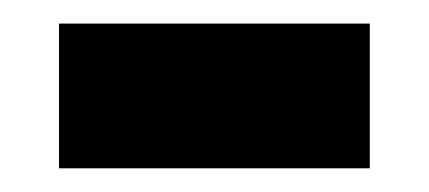

<svg xmlns="http://www.w3.org/2000/svg" viewBox="-20 -349 362 162"><path d="M29.8 -207V-329.1H292V-207Z"/></svg>

Font: Droid Sans Thai
Style: Bold
Weight: 700
Designer: Steve Matteson
Foundry: Ascender Corporation
Version: Version 1.00